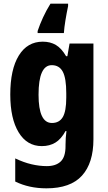

<svg xmlns="http://www.w3.org/2000/svg" viewBox="-20 -786 589 1046"><path d="M213 -559Q254 -559 284.5 -541Q315 -523 340 -480H347L359 -549H489V-27Q489 102 426.5 171Q364 240 233 240Q138 240 63 203V77Q109 99 152 109Q195 119 235 119Q284 119 310.5 94Q337 69 337 10V3Q337 -35 342 -72H337Q313 -28 281.5 -9Q250 10 208 10Q127 10 81.5 -65Q36 -140 36 -271Q36 -408 82.5 -483.5Q129 -559 213 -559ZM262 -431Q190 -431 190 -270Q190 -116 263 -116Q303 -116 322 -148Q341 -180 341 -254V-278Q341 -360 322 -395.5Q303 -431 262 -431ZM351 -753Q343 -715 336.5 -675.5Q330 -636 328 -606H185V-617Q197 -653 214.5 -691Q232 -729 255 -766H351Z"/></svg>

Font: Noto Sans Sinhala Condensed ExtraBold
Style: Regular
Weight: 800
Width: 3
Designer: Jelle Bosma - Monotype Design Team
Foundry: Monotype Imaging Inc.
Version: Version 2.006; ttfautohint (v1.8.4.7-5d5b)